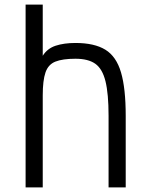

<svg xmlns="http://www.w3.org/2000/svg" viewBox="-20 -820 640 840"><path d="M92 0V-800H167V-576Q187 -608 223.5 -620Q260 -632 310 -632Q393 -632 441 -602.5Q489 -573 509.5 -503Q530 -433 530 -313V0H455V-313Q455 -410 441.5 -464.5Q428 -519 397 -541Q366 -563 310 -563Q254 -563 222.5 -550.5Q191 -538 179 -503Q167 -468 167 -403V0Z"/></svg>

Font: Victor Mono
Style: Regular
Weight: 400
Monospace: yes
Designer: Rune Bjørnerås
Version: Version 1.561;gftools[0.9.30]